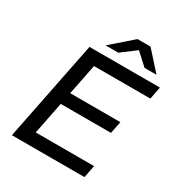

<svg xmlns="http://www.w3.org/2000/svg" viewBox="-203 -1026 1092 1166"><g transform="rotate(30 343.0 -443.5)"><path d="M274 -613 231 -398H583L566 -313H214L169 -87H578L561 0H52L192 -700H686L669 -613ZM545 -757 462 -833 361 -757H272L421 -887H512L629 -757Z"/></g></svg>

Font: Idrija
Style: Italic
Weight: 500
Italic angle: -11.3°
Designer: Julieta Ulanovsky
Foundry: Julieta Ulanovsky
Version: Version 7.200